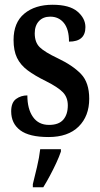

<svg xmlns="http://www.w3.org/2000/svg" viewBox="-20 -566 422 807"><path d="M184 10Q103 10 65 -18.5Q27 -47 27 -98Q27 -135 47.5 -150Q68 -165 95 -165Q95 -108 118.5 -74.5Q142 -41 186 -41Q227 -41 246 -63Q265 -85 265 -123Q265 -157 244 -178.5Q223 -200 173 -225Q126 -248 96 -270.5Q66 -293 51.5 -323Q37 -353 37 -398Q37 -471 82 -508.5Q127 -546 201 -546Q272 -546 305.5 -517.5Q339 -489 339 -452Q339 -391 270 -391Q270 -443 248.5 -469.5Q227 -496 191 -496Q161 -496 143.5 -477Q126 -458 126 -426Q126 -388 147 -367.5Q168 -347 223 -321Q286 -291 320.5 -255Q355 -219 355 -151Q355 -78 310.5 -34Q266 10 184 10ZM118 208Q126 176 135.5 136Q145 96 149 61H236V71Q229 92 216.5 119Q204 146 189.5 173Q175 200 162 221H118Z"/></svg>

Font: Noto Serif Ethiopic ExtraCondensed SemiBold
Style: Regular
Weight: 600
Width: 2
Designer: Monotype Design Team
Foundry: Monotype Imaging Inc.
Version: Version 2.102; ttfautohint (v1.8.4.7-5d5b)